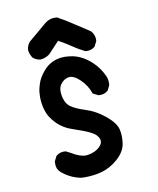

<svg xmlns="http://www.w3.org/2000/svg" viewBox="-78 -729 656 797"><g transform="rotate(-10 250.0 -331.0)"><path d="M103.5 -69.8Q103.5 -74.7 104 -80.6L114.7 -102.1L115.7 -102.5Q128.9 -114.3 148.4 -114.3Q151.4 -114.3 155.8 -113.8L176.8 -103Q210 -82.5 235.4 -82.5Q240.2 -82.5 244.6 -83.5Q273.9 -87.9 293.5 -105.5L295.4 -107.9Q306.6 -118.7 306.6 -130.9Q306.6 -135.3 305.2 -139.6Q298.3 -159.2 272 -171.9Q244.1 -185.5 204.6 -198.2Q163.1 -210.9 134.8 -239.3Q106.4 -267.6 97.2 -301.3Q89.8 -328.6 89.8 -354Q89.8 -375.5 94 -392.3Q98.1 -409.2 103.5 -421.4Q115.7 -447.3 136.2 -468Q156.7 -488.8 185.1 -496.6Q200.7 -501 217.5 -501Q234.4 -501 252.4 -497.6Q294.4 -489.3 332 -454.1Q359.4 -428.2 375 -394Q381.8 -380.4 381.8 -362.8Q381.8 -358.4 381.3 -353L370.6 -331.5L369.6 -331.1Q356.4 -319.3 336.9 -319.3Q334 -319.3 329.6 -319.8L307.1 -331.1L306.6 -333.5Q294.9 -367.2 268.1 -392.6Q244.6 -415 226.1 -415Q216.8 -415 208 -410.6Q196.3 -404.8 188 -394Q177.7 -381.8 177.7 -361.8Q177.7 -353.5 179.9 -341.8Q182.1 -330.1 187 -319.8Q193.8 -304.7 205.6 -296.4Q227.1 -281.2 267.6 -268.6Q308.1 -255.9 346.2 -225.1Q384.8 -193.4 392.1 -165.5Q396 -149.4 396 -134Q396 -118.7 394 -104.5Q388.7 -70.3 356 -41.5Q323.7 -12.7 284.2 -2.4Q251.5 5.9 215.3 5.9Q203.6 5.9 200.2 5.4Q155.8 -2.9 119.6 -33.2Q103.5 -46.9 103.5 -69.8ZM205.6 -668Q210.4 -668 216.8 -667.5Q251 -648.9 282.7 -627.4Q314.5 -606 346.2 -585.9Q360.4 -569.3 360.4 -549.3Q360.4 -546.4 359.9 -542.5L349.1 -521Q335 -508.8 315.4 -508.8Q312.5 -508.8 308.1 -509.3Q279.3 -523.4 253.4 -541.5Q229.5 -557.6 204.1 -571.3L157.7 -522Q140.6 -509.3 119.1 -507.3Q101.1 -509.3 87.9 -520.5Q76.7 -536.1 74.7 -555.7Q75.7 -565.4 78.1 -571.3Q82 -581.1 87.9 -587.9L164.6 -652.8Q183.6 -668 205.6 -668Z"/></g></svg>

Font: Bakudai
Style: Medium
Weight: 500
Version: Version 1.48